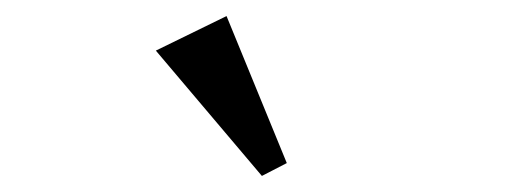

<svg xmlns="http://www.w3.org/2000/svg" viewBox="-20 -803 640 239"><path d="M174 -740 262 -783 337 -600 306 -584Z"/></svg>

Font: IBM Plex Serif Text
Style: Regular
Weight: 450
Designer: Mike Abbink, Paul van der Laan, Pieter van Rosmalen
Foundry: Bold Monday
Version: Version 3.001